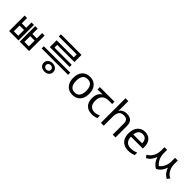

<svg xmlns="http://www.w3.org/2000/svg" viewBox="409 -2439 4200 4200"><g transform="rotate(45 2508.5 -339.0)"><path d="M160 -479H237V-315H374V-479H450V0H160ZM237 -247V-69H374V-247ZM488 -479H565V-315H702V-479H779V0H488ZM565 -247V-69H702V-247Z M1332 82Q1269 82 1227 46.5Q1185 11 1185 -47Q1185 -105 1227 -140.5Q1269 -176 1332 -176Q1394 -176 1436.5 -140.5Q1479 -105 1479 -47Q1479 11 1436.5 46.5Q1394 82 1332 82ZM1332 21Q1365 21 1386.5 2Q1408 -17 1408 -47Q1408 -78 1386.5 -97.5Q1365 -117 1332 -117Q1299 -117 1277 -97.5Q1255 -78 1255 -47Q1255 -17 1277 2Q1299 21 1332 21ZM1750 -235H932V-302H1750ZM1651 -381H1038V-593H1568V-707H1649V-531H1119V-446H1651ZM1649 -685H1011V-751H1649Z M2371 -269Q2371 -180 2340.5 -117.5Q2310 -55 2254 -22.5Q2198 10 2121 10Q2050 10 1994.5 -22.5Q1939 -55 1907 -117.5Q1875 -180 1875 -269Q1875 -402 1942 -474Q2009 -546 2124 -546Q2197 -546 2252.5 -513.5Q2308 -481 2339.5 -419.5Q2371 -358 2371 -269ZM1966 -269Q1966 -206 1982.5 -159.5Q1999 -113 2034 -88Q2069 -63 2123 -63Q2177 -63 2212 -88Q2247 -113 2263.5 -159.5Q2280 -206 2280 -269Q2280 -333 2263 -378Q2246 -423 2211.5 -447.5Q2177 -472 2122 -472Q2040 -472 2003 -418Q1966 -364 1966 -269Z M2726 10Q2608 10 2543 -57Q2478 -124 2478 -245Q2478 -325 2507 -380.5Q2536 -436 2590 -465H2431V-537H2883V-465H2770Q2676 -465 2622.5 -411.5Q2569 -358 2569 -252Q2569 -165 2612 -114.5Q2655 -64 2735 -64Q2772 -64 2806 -73.5Q2840 -83 2872 -99V-21Q2843 -5 2808 2.5Q2773 10 2726 10Z M3088 -537Q3088 -518 3086.5 -498Q3085 -478 3083 -462H3089Q3106 -490 3132 -508Q3158 -526 3190 -535.5Q3222 -545 3256 -545Q3321 -545 3364.5 -524.5Q3408 -504 3430 -461Q3452 -418 3452 -349V0H3365V-343Q3365 -408 3336 -440Q3307 -472 3245 -472Q3155 -472 3121.5 -421.5Q3088 -371 3088 -277V0H3000V-760H3088Z M3825 -546Q3894 -546 3943.5 -516Q3993 -486 4019.5 -431.5Q4046 -377 4046 -304V-251H3679Q3681 -160 3725.5 -112.5Q3770 -65 3850 -65Q3901 -65 3940.5 -74.5Q3980 -84 4022 -102V-25Q3981 -7 3941 1.5Q3901 10 3846 10Q3770 10 3711.5 -21Q3653 -52 3620.5 -113.5Q3588 -175 3588 -264Q3588 -352 3617.5 -415Q3647 -478 3700.5 -512Q3754 -546 3825 -546ZM3824 -474Q3761 -474 3724.5 -433.5Q3688 -393 3681 -321H3954Q3954 -367 3940 -401Q3926 -435 3897.5 -454.5Q3869 -474 3824 -474Z M4359 -606H4424V-489Q4424 -427 4405.5 -361.5Q4387 -296 4347.5 -240.5Q4308 -185 4244 -152L4196 -213Q4254 -242 4290 -288.5Q4326 -335 4342.5 -388.5Q4359 -442 4359 -489ZM4380 -606H4442V-486Q4442 -451 4451.5 -411.5Q4461 -372 4480 -333Q4499 -294 4529.5 -260Q4560 -226 4602 -203L4565 -139Q4515 -165 4480 -204.5Q4445 -244 4423 -292.5Q4401 -341 4390.5 -390.5Q4380 -440 4380 -486ZM4688 -606H4751V-486Q4751 -439 4740.5 -388.5Q4730 -338 4707.5 -290Q4685 -242 4649.5 -202.5Q4614 -163 4565 -139L4527 -203Q4583 -233 4619 -281Q4655 -329 4671.5 -383Q4688 -437 4688 -486ZM4707 -606H4772V-489Q4772 -437 4788.5 -384Q4805 -331 4840.5 -286Q4876 -241 4934 -215L4888 -153Q4823 -184 4783 -237.5Q4743 -291 4725 -356.5Q4707 -422 4707 -489Z"/></g></svg>

Font: lkorean15
Style: Book
Weight: 400
Designer: Jelle Bosma - Monotype Design Team
Foundry: Monotype Imaging Inc.
Version: Version 2.003